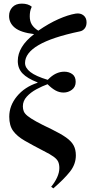

<svg xmlns="http://www.w3.org/2000/svg" viewBox="-20 -808 504 1058"><path d="M274 230 262 221Q282 197 294.5 170Q307 143 307 118Q307 97 300.5 83Q294 69 275.5 55.5Q257 42 221 24Q159 -8 116.5 -32.5Q74 -57 52.5 -86.5Q31 -116 31 -165Q31 -226 73.5 -277.5Q116 -329 187 -352V-354Q130 -376 104 -403.5Q78 -431 78 -472Q78 -551 168 -620Q94 -629 62 -655Q30 -681 30 -720Q30 -749 48.5 -768.5Q67 -788 100 -788Q135 -788 155 -771Q148 -756 146 -743.5Q144 -731 144 -718Q144 -691 155.5 -672.5Q167 -654 191 -639Q249 -679 302 -702.5Q355 -726 397 -733Q423 -737 440 -723.5Q457 -710 457 -685Q457 -664 446.5 -651Q436 -638 420 -635Q267 -603 192.5 -559.5Q118 -516 118 -461Q118 -434 147.5 -411Q177 -388 243 -368Q266 -392 288.5 -402.5Q311 -413 334 -413Q360 -413 378.5 -399.5Q397 -386 397 -357Q397 -329 376.5 -313.5Q356 -298 330 -298Q307 -298 286 -309.5Q265 -321 242 -344Q212 -333 180.5 -316Q149 -299 127.5 -275.5Q106 -252 106 -222Q106 -207 111 -194.5Q116 -182 132 -169Q148 -156 179.5 -138.5Q211 -121 264 -96Q315 -71 344 -50.5Q373 -30 385.5 -7Q398 16 398 48Q398 97 365.5 138Q333 179 274 230Z"/></svg>

Font: Literata 72pt SemiBold
Style: Italic
Weight: 600
Italic angle: -2°
Designer: Latin by Veronika Burian and Jose Scaglione. Greek by Irene Vlachou. Cyrillic by Vera Evstafieva
Foundry: TypeTogether
Version: Version 3.002